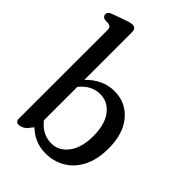

<svg xmlns="http://www.w3.org/2000/svg" viewBox="-221 -832 938 938"><g transform="rotate(45 248.0 -363.0)"><path d="M152 -708.5V-378.5Q182 -410 218.2 -427Q254.5 -444 295.5 -444Q374 -444 423.5 -385.5Q473 -327 473 -226Q473 -149 446.2 -96.5Q419.5 -44 373.8 -17Q328 10 271 10Q233 10 200.5 -4Q168 -18 143.5 -42.5L119 -12Q107.5 -3 97.8 0.5Q88 4 80.5 4Q59.5 4 59.5 -19.5L60 -627Q60 -641.5 56 -647.5Q52 -653.5 42 -656L15 -657Q-2.5 -663 -2.5 -677.5Q-2.5 -686 2.5 -691.8Q7.5 -697.5 21 -702.5L85.5 -725.5Q102 -731.5 111 -733.8Q120 -736 127.5 -736Q152 -736 152 -708.5ZM257 -384.5Q196 -384.5 152 -330V-99.5Q194.5 -44.5 257.5 -44.5Q308 -44.5 342.8 -89.5Q377.5 -134.5 377.5 -216Q377.5 -296.5 343.2 -340.5Q309 -384.5 257 -384.5Z"/></g></svg>

Font: Fraunces 144pt S100
Style: Regular
Weight: 400
Version: Version 1.000; ttfautohint (v1.8.3)